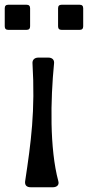

<svg xmlns="http://www.w3.org/2000/svg" viewBox="-33 -785 371 810"><path d="M2 -659H79C89 -659 94 -664 94 -674V-750C94 -760 89 -765 79 -765H2C-8 -765 -13 -760 -13 -750V-674C-13 -664 -8 -659 2 -659ZM227 -659H303C313 -659 318 -664 318 -674V-750C318 -760 313 -765 303 -765H227C217 -765 212 -760 212 -750V-674C212 -664 217 -659 227 -659ZM97 5H190C206 5 218 -4 213 -21C176 -158 180 -364 195 -517C197 -533 187 -542 171 -542H129C113 -542 104 -533 104 -520C116 -316 98 -186 73 -20C71 -3 80 5 97 5Z"/></svg>

Font: OpenDyslexic3
Style: Regular
Weight: 400
Designer: Abelardo Gonzalez
Version: Version 3.001;PS 003.001;hotconv 1.0.88;makeotf.lib2.5.64775